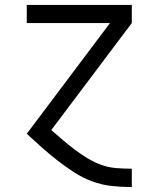

<svg xmlns="http://www.w3.org/2000/svg" viewBox="-20 -540 640 775"><path d="M511 215Q470 215 429.5 210.5Q389 206 350.5 191.5Q312 177 277.5 154.5Q243 132 211 107Q179 82 148.5 55Q118 28 88 0L424 -447H88V-520H512V-447L187 -15Q211 6 234.5 26Q258 46 282.5 64.5Q307 83 333.5 99Q360 115 389 125.5Q418 136 449 138.5Q480 141 511 141H512V215Z"/></svg>

Font: R Plex Mono
Style: Regular
Weight: 400
Monospace: yes
Designer: Belleve Invis
Foundry: Belleve Invis
Version: Version 31.8.0